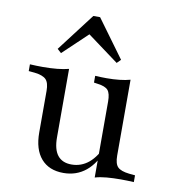

<svg xmlns="http://www.w3.org/2000/svg" viewBox="-77 -729 733 811"><g transform="rotate(10 289.0 -323.5)"><path d="M196 -413.7V-206.5H118.5V-315.3Q118.5 -350 104.8 -364.1Q91.1 -378.2 55.6 -382.3L29.8 -384.7V-413.7Q45.2 -412.9 58.1 -412.5Q71 -412.1 84.7 -412.1Q118.5 -412.1 146.4 -414.9Q174.2 -417.7 196 -423.4ZM196 -206.5V-129.8Q196 -78.2 216.1 -52.8Q236.3 -27.4 275.8 -27.4Q317.7 -27.4 350 -54.4Q382.3 -81.5 404.8 -136.3L408.9 -118.5Q384.7 -52.4 344.4 -19.4Q304 13.7 248.4 13.7Q186.3 13.7 152.4 -25.4Q118.5 -64.5 118.5 -137.1V-206.5ZM382.3 0V-206.5H459.7V-98.4Q459.7 -62.9 473.4 -49.2Q487.1 -35.5 522.6 -31.5L548.4 -29V0Q533.1 -0.8 520.2 -1.2Q507.3 -1.6 492.7 -1.6Q459.7 -1.6 431.9 0.8Q404 3.2 382.3 9.7ZM459.7 -413.7V-206.5H382.3V-316.1Q382.3 -350.8 370.6 -364.5Q358.9 -378.2 325.8 -382.3L309.7 -384.7V-413.7Q325 -412.9 335.9 -412.5Q346.8 -412.1 358.9 -412.1Q387.9 -412.1 413.7 -414.9Q439.5 -417.7 459.7 -423.4ZM150.8 -483.1 133.9 -498.4 258.1 -661.3H287.1L405.6 -499.2L389.5 -483.1L235.5 -596.8L274.2 -600Z"/></g></svg>

Font: Playfair 5pt SemiExpanded Light
Style: Regular
Weight: 400
Version: Version 2.203